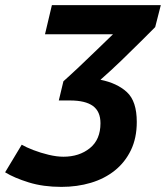

<svg xmlns="http://www.w3.org/2000/svg" viewBox="-30 -713 649 751"><path d="M210 18Q139 18 82.5 0.5Q26 -17 -10 -39L55 -147Q72 -137 100.5 -126Q129 -115 160.5 -107.5Q192 -100 218 -100Q280 -100 321.5 -133.5Q363 -167 363 -231Q363 -277 333.5 -298.5Q304 -320 244 -320H200L218 -395Q246 -420 281.5 -453.5Q317 -487 352 -521Q387 -555 412 -579H146L173 -693H599L577 -607Q557 -587 522 -552Q487 -517 445.5 -477Q404 -437 363 -401Q428 -388 466.5 -352.5Q505 -317 505 -236Q505 -173 482 -125.5Q459 -78 419 -46Q379 -14 325.5 2Q272 18 210 18Z"/></svg>

Font: Ubuntu Sans Mono
Style: Italic
Weight: 400
Italic angle: -13.5°
Monospace: yes
Designer: Dalton Maag Ltd
Foundry: Dalton Maag Ltd
Version: Version 1.006